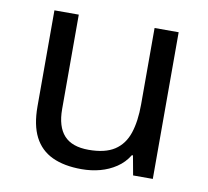

<svg xmlns="http://www.w3.org/2000/svg" viewBox="-66 -609 750 691"><g transform="rotate(10 309.0 -263.0)"><path d="M533 -536V0H461L448 -71H444Q427 -43 400 -25Q373 -7 341 1.5Q309 10 274 10Q210 10 166.5 -10.5Q123 -31 101 -74Q79 -117 79 -185V-536H168V-191Q168 -127 197 -95Q226 -63 287 -63Q347 -63 381.5 -85.5Q416 -108 430.5 -151.5Q445 -195 445 -257V-536Z"/></g></svg>

Font: lguzrati85
Style: Book
Weight: 400
Designer: Jelle Bosma - Monotype Design Team, Universal Thirst
Foundry: Monotype Imaging Inc.
Version: Version 2.106